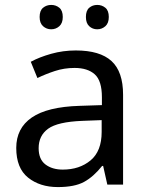

<svg xmlns="http://www.w3.org/2000/svg" viewBox="-20 -750 601 780"><path d="M288 -545Q386 -545 433 -502Q480 -459 480 -365V0H416L399 -76H395Q360 -32 321.5 -11Q283 10 215 10Q142 10 94 -28.5Q46 -67 46 -149Q46 -229 109 -272.5Q172 -316 303 -320L394 -323V-355Q394 -422 365 -448Q336 -474 283 -474Q241 -474 203 -461.5Q165 -449 132 -433L105 -499Q140 -518 188 -531.5Q236 -545 288 -545ZM314 -259Q214 -255 175.5 -227Q137 -199 137 -148Q137 -103 164.5 -82Q192 -61 235 -61Q303 -61 348 -98.5Q393 -136 393 -214V-262ZM141 -681Q141 -707 155 -718.5Q169 -730 188 -730Q207 -730 221 -718.5Q235 -707 235 -681Q235 -656 221 -643.5Q207 -631 188 -631Q169 -631 155 -643.5Q141 -656 141 -681ZM329 -681Q329 -707 342.5 -718.5Q356 -730 375 -730Q394 -730 408 -718.5Q422 -707 422 -681Q422 -656 408 -643.5Q394 -631 375 -631Q356 -631 342.5 -643.5Q329 -656 329 -681Z"/></svg>

Font: Noto Sans Mongolian
Style: Regular
Weight: 400
Designer: Monotype Design Team
Foundry: Monotype Imaging Inc.
Version: Version 3.001; ttfautohint (v1.8.4.7-5d5b)